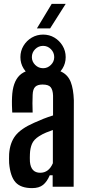

<svg xmlns="http://www.w3.org/2000/svg" viewBox="-20 -961 448 988"><path d="M145 7Q87 7 60 -23Q33 -53 27 -121Q27 -132 26.5 -145Q26 -158 27 -169Q31 -226 59 -262.5Q87 -299 155 -329Q179 -340 203 -349.5Q227 -359 253 -367V-469Q252 -498 241 -512Q230 -526 199 -526Q173 -526 161 -514Q149 -502 148 -473Q147 -459 147 -429.5Q147 -400 148 -382H43Q42 -394 41.5 -418.5Q41 -443 42 -461Q45 -538 80.5 -573Q116 -608 202 -608Q263 -608 296.5 -591.5Q330 -575 344 -539Q358 -503 360 -445L359 0H251V-59H236Q222 -26 201.5 -9.5Q181 7 145 7ZM187 -72Q231 -72 252 -121V-292Q235 -286 217.5 -279Q200 -272 181 -260Q154 -243 144.5 -220.5Q135 -198 134 -169Q133 -148 134 -129Q139 -72 187 -72ZM202 -551Q170 -551 143.5 -567Q117 -583 101 -609Q85 -635 85 -667Q85 -699 101 -725.5Q117 -752 143.5 -767.5Q170 -783 202 -783Q234 -783 260 -767.5Q286 -752 302 -725.5Q318 -699 318 -667Q318 -635 302 -609Q286 -583 260 -567Q234 -551 202 -551ZM144 -667Q144 -644 161 -627Q178 -610 202 -610Q225 -610 242 -627Q259 -644 259 -667Q259 -691 242 -708Q225 -725 202 -725Q178 -725 161 -708Q144 -691 144 -667ZM170 -815 246 -941H318L238 -815Z"/></svg>

Font: Big Shoulders Display
Style: Bold
Weight: 700
Designer: Patric King
Foundry: XO Type Co
Version: Version 1.000; ttfautohint (v1.8.2)